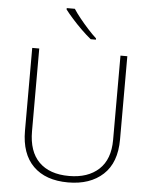

<svg xmlns="http://www.w3.org/2000/svg" viewBox="-62 -1001 840 1062"><g transform="rotate(5 358.0 -470.0)"><path d="M622 -252Q622 -123 550 -56.5Q478 10 356 10Q231 10 162.5 -58Q94 -126 94 -254V-714H133V-255Q133 -142 191.5 -84Q250 -26 358 -26Q463 -26 523.5 -82Q584 -138 584 -246V-714H622ZM310 -950Q324 -928 346.5 -900Q369 -872 394 -844.5Q419 -817 441 -797V-790H412Q386 -811 358 -838.5Q330 -866 305.5 -893.5Q281 -921 265 -942V-950Z"/></g></svg>

Font: Noto Sans Arabic UI XLt
Style: Regular
Weight: 200
Designer: Monotype Design Team, Nadine Chahine and Nizar Qandah
Foundry: Monotype Imaging Inc.
Version: Version 2.010; ttfautohint (v1.8.4.7-5d5b)